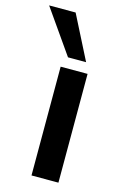

<svg xmlns="http://www.w3.org/2000/svg" viewBox="-170 -809 548 861"><g transform="rotate(15 104.0 -378.5)"><path d="M68 0V-505H193V0ZM89 -554 -53 -757H70L173 -554Z"/></g></svg>

Font: Mulish ExtraLight
Style: Regular
Weight: 200
Designer: Vernon Adams
Foundry: Vernon Adams
Version: Version 3.603